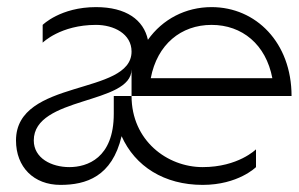

<svg xmlns="http://www.w3.org/2000/svg" viewBox="-20 -520 840 540"><path d="M350 -250H300V-200C300 -75 225 -50 175 -50C125 -50 75 -75 75 -125C75 -250 350 -225 350 -325ZM25 -125C25 -50 75 0 150 0C222 0 295 -23 322 -137C360 -52 442 0 550 0C650 0 700 -50 700 -50V-100C700 -100 650 -50 550 -50C450 -50 350 -125 350 -250H800C800 -400 700 -500 575 -500C502 -500 437 -466 396 -408C384 -464 335 -500 250 -500C150 -500 100 -450 100 -450V-400C100 -400 150 -450 250 -450C300 -450 350 -425 350 -375C350 -250 25 -300 25 -125ZM404 -300C422 -395 489 -450 575 -450C661 -450 728 -395 746 -300Z"/></svg>

Font: LS-VG5000 Light Shifted
Style: Regular
Weight: 400
Designer: Justin Bihan, 2021
Foundry: Justin Bihan, 2021
Version: Version 1.000;Glyphs 3.1.2 (3151)